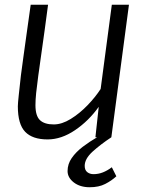

<svg xmlns="http://www.w3.org/2000/svg" viewBox="-20 -577 613 807"><path d="M180 9Q116.5 9 85.8 -23Q55 -55 55 -130Q55 -142 59 -178.8Q63 -215.5 68 -261Q72.5 -296.5 78.8 -341Q85 -385.5 92.5 -439.5Q100 -493.5 109 -557H182Q174 -496.5 167.8 -451Q161.5 -405.5 156.8 -372.5Q152 -339.5 149 -317Q146 -294.5 144 -280.8Q142 -267 141 -260Q135 -216 132 -186.5Q129 -157 129 -135Q129 -90 148 -72Q167 -54 206 -54Q240 -54 277.2 -77Q314.5 -100 347.8 -134.5Q381 -169 403 -203L450 -557H522L448 0H381L395 -128Q353 -69 295.5 -30Q238 9 180 9ZM357 210Q316.5 210 290.2 189.8Q264 169.5 264 142Q264 112.5 281.5 87.2Q299 62 327.5 40.2Q356 18.5 388 0L426 -22L448 0Q402.5 30 369.2 60.2Q336 90.5 336 120Q336 138 346.8 146.5Q357.5 155 373 155Q393.5 155 412.5 147.5Q431.5 140 450 126L469 164Q449 182.5 422.2 196.2Q395.5 210 357 210Z"/></svg>

Font: Merriweather Sans Variable Regular
Style: Italic
Weight: 300
Italic angle: -8°
Designer: Eben Sorkin
Foundry: Eben Sorkin
Version: Version 2.001